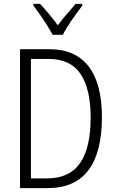

<svg xmlns="http://www.w3.org/2000/svg" viewBox="-20 -967 599 987"><path d="M504 -365Q504 -184 434.5 -92Q365 0 225 0H83V-714H234Q368 -714 436 -625Q504 -536 504 -365ZM446 -362Q446 -510 394 -587Q342 -664 229 -664H139V-50H222Q337 -50 391.5 -128.5Q446 -207 446 -362ZM251 -788Q238 -811 221 -838.5Q204 -866 185.5 -892Q167 -918 152 -938V-947H186Q207 -925 231.5 -895.5Q256 -866 277 -837Q300 -867 321.5 -892.5Q343 -918 369 -947H403V-938Q379 -907 349.5 -864.5Q320 -822 303 -788Z"/></svg>

Font: Noto Sans Devanagari UI Condensed Light
Style: Regular
Weight: 300
Width: 3
Designer: Jelle Bosma - Monotype Design Team
Foundry: Monotype Imaging Inc.
Version: Version 2.004; ttfautohint (v1.8.4.7-5d5b)